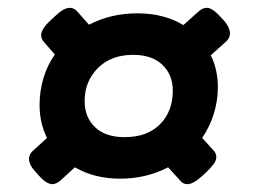

<svg xmlns="http://www.w3.org/2000/svg" viewBox="-20 -567 645 490"><path d="M114 -97Q99 -97 81 -117L70 -129Q61 -139 57.5 -147Q54 -155 54 -161Q54 -174 65 -183L100 -215Q81 -253 81 -299Q81 -335 91 -368Q101 -401 120 -428L91 -461Q85 -469 85 -477Q85 -493 109 -515L122 -527Q143 -547 158 -547Q169 -547 177 -538L207 -504Q263 -533 331 -533Q398 -533 448 -503L487 -538Q497 -547 508 -547Q521 -547 540 -527L551 -515Q560 -505 563.5 -496.5Q567 -488 567 -483Q567 -470 557 -461L518 -426Q536 -389 536 -345Q536 -309 525.5 -276Q515 -243 496 -215L525 -183Q532 -176 532 -166Q532 -157 525 -148Q518 -139 508 -129L495 -117Q473 -97 458 -97Q447 -97 440 -106L409 -140Q353 -111 287 -111Q221 -111 171 -140L134 -106Q123 -97 114 -97ZM298 -217Q356 -217 388.5 -250Q421 -283 421 -336Q421 -376 394.5 -401.5Q368 -427 320 -427Q263 -427 229.5 -393Q196 -359 196 -309Q196 -268 222.5 -242.5Q249 -217 298 -217Z"/></svg>

Font: Asap Semi Expanded Semi Expanded Regular
Style: Bold Italic
Weight: 700
Width: 6
Italic angle: -6°
Designer: Pablo Cosgaya
Foundry: Omnibus-Type
Version: Version 3.001; ttfautohint (v1.8.4.7-5d5b)